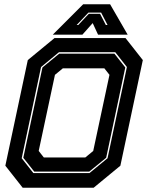

<svg xmlns="http://www.w3.org/2000/svg" viewBox="-20 -878 693 898"><path d="M86 0 5 -103 110 -597 235 -700H567L648 -597L543 -103L418 0ZM185 -141.5H379L416 -172L492 -528L468 -558.5H274L237 -528L161 -172ZM136 -68.5H398.5L483 -138L573.5 -564.5L519 -634H256L172 -564.5L81.5 -138ZM140 -75.5 89 -140 178.5 -562.5 257 -627H515L566 -562.5L476.5 -140L397.5 -75.5ZM369 -858H495L577 -716H438.5L413.5 -770L365.5 -716H227ZM393.5 -819 338.5 -761H346L395.5 -813.5H448L475 -761H483L453 -819Z"/></svg>

Font: Tourney Thin ExtraBold
Style: Italic
Weight: 800
Italic angle: -12°
Version: Version 1.015